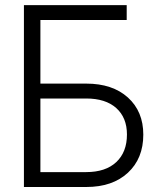

<svg xmlns="http://www.w3.org/2000/svg" viewBox="-20 -748 636 768"><path d="M75.7 0V-727.5H486.8V-668H141.6V-413.6H324.7Q430.2 -413.6 491.7 -357.9Q553.2 -302.2 553.2 -209.5Q553.2 -114.3 491.7 -57.1Q430.2 0 324.7 0ZM141.6 -59.6H324.7Q402.3 -59.6 445.1 -99.6Q487.8 -139.6 487.8 -210Q487.8 -277.3 445.1 -315.7Q402.3 -354 324.7 -354H141.6Z"/></svg>

Font: Inter Display Light
Style: Regular
Weight: 300
Designer: Rasmus Andersson
Foundry: rsms
Version: Version 4.000;git-a52131595